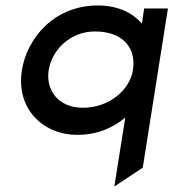

<svg xmlns="http://www.w3.org/2000/svg" viewBox="-20 -482 634 702"><path d="M60 -225C38 -84 137 11 263 11C337 11 393 -15 438 -52L398 200L502 131L594 -451H507L499 -396C466 -433 414 -462 338 -462C178 -462 79 -343 60 -225ZM158 -225C170 -301 238 -367 327 -367C428 -367 479 -308 466 -225C455 -156 382 -88 283 -88C190 -88 147 -156 158 -225Z"/></svg>

Font: Charger Sport
Style: BdExtObl
Weight: 700
Designer: Jasper
Foundry: Cannot Into Space Fonts
Version: Version 1.1